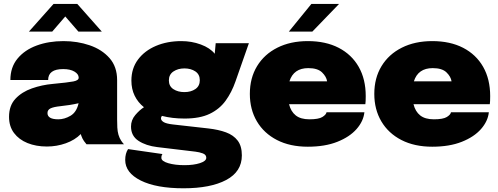

<svg xmlns="http://www.w3.org/2000/svg" viewBox="-20 -758 2618 1009"><path d="M226.5 12Q169.5 12 124.5 -6.2Q79.5 -24.5 53.5 -59.2Q27.5 -94 27.5 -144Q27.5 -203 61.2 -239Q95 -275 147.8 -293.5Q200.5 -312 257 -317Q337.5 -324.5 365.5 -330Q393.5 -335.5 393.5 -349.5V-350Q393.5 -368.5 371.2 -381.8Q349 -395 312 -395Q233 -395 233 -337.5H34.5Q34.5 -404.5 72 -450Q109.5 -495.5 172.8 -518.8Q236 -542 313.5 -542Q387 -542 451.2 -520Q515.5 -498 555.5 -452.8Q595.5 -407.5 595.5 -337V-130.5Q595.5 -108.5 596.5 -88Q597.5 -67.5 602.5 -50Q608 -31.5 617 -18.2Q626 -5 631.5 0H434.5Q430 -4.5 421.5 -16.5Q413 -28.5 407.5 -44Q406 -49 404.5 -53.5Q373.5 -22 325.8 -5Q278 12 226.5 12ZM286.5 -131Q319 -131 350.8 -149.8Q382.5 -168.5 393 -215.5Q369.5 -210 345 -206.2Q320.5 -202.5 297.5 -200Q263 -196.5 246.2 -188.8Q229.5 -181 229.5 -164Q229.5 -131 286.5 -131ZM132 -592 261.5 -737.5H386L515 -592H392L323 -671.5L254.5 -592Z M1075 -83Q1128 -77 1167.5 -62.5Q1207 -48 1229 -19.2Q1251 9.5 1251 58.5Q1251 144 1168.8 187.8Q1086.5 231.5 944.5 231.5Q801.5 231.5 719.8 190.8Q638 150 638 82.5Q638 48.5 653 25.5L833.5 51.5Q832 53.5 830 58.2Q828 63 828 71.5Q828 89 864 99.5Q900 110 949 110Q998 110 1031 99.2Q1064 88.5 1064 71Q1064 55 1046 48.2Q1028 41.5 1007 39L806.5 15Q747.5 8 708 -17.8Q668.5 -43.5 668.5 -93Q668.5 -127 691 -153.5Q713.5 -180 736.5 -194.5Q705 -219.5 687.8 -254.8Q670.5 -290 670.5 -334.5Q670.5 -398.5 705.2 -445Q740 -491.5 799.5 -516.8Q859 -542 933 -542Q987 -542 1035.2 -524.2Q1083.5 -506.5 1108.5 -475.5L1113.5 -531H1288L1217.5 -330Q1197.5 -272.5 1165.5 -228.5Q1133.5 -184.5 1082 -159.8Q1030.5 -135 950 -135Q884.5 -135 831 -149Q826 -143 826 -136Q826 -125 839.8 -116.5Q853.5 -108 888.5 -104ZM949 -274Q983.5 -274 1006.8 -290Q1030 -306 1030 -336.5Q1030 -367 1006.5 -382.8Q983 -398.5 949 -398.5Q915.5 -398.5 891.5 -382.5Q867.5 -366.5 867.5 -335.5Q867.5 -305 891.2 -289.5Q915 -274 949 -274Z M1895 -168Q1890 -121 1853.8 -79.8Q1817.5 -38.5 1752.8 -12.8Q1688 13 1597.5 13Q1504 13 1435.5 -22.2Q1367 -57.5 1330 -120.2Q1293 -183 1293 -264.5Q1293 -348 1331 -410.5Q1369 -473 1437.8 -507.5Q1506.5 -542 1597.5 -542Q1691.5 -542 1759.8 -506.8Q1828 -471.5 1865 -406.8Q1902 -342 1902 -253Q1902 -238 1901.5 -227.5Q1901 -217 1900 -210.5H1499Q1508.5 -172 1534.2 -151.5Q1560 -131 1606 -131Q1654.5 -131 1674.2 -143.2Q1694 -155.5 1696 -168ZM1600 -400Q1523 -400 1501 -330.5H1699Q1695.5 -355 1672.5 -377.5Q1649.5 -400 1600 -400ZM1498 -592 1616.5 -737.5H1762L1621.5 -592Z M2549 -168Q2544 -121 2507.8 -79.8Q2471.5 -38.5 2406.8 -12.8Q2342 13 2251.5 13Q2158 13 2089.5 -22.2Q2021 -57.5 1984 -120.2Q1947 -183 1947 -264.5Q1947 -348 1985 -410.5Q2023 -473 2091.8 -507.5Q2160.5 -542 2251.5 -542Q2345.5 -542 2413.8 -506.8Q2482 -471.5 2519 -406.8Q2556 -342 2556 -253Q2556 -238 2555.5 -227.5Q2555 -217 2554 -210.5H2153Q2162.5 -172 2188.2 -151.5Q2214 -131 2260 -131Q2308.5 -131 2328.2 -143.2Q2348 -155.5 2350 -168ZM2254 -400Q2177 -400 2155 -330.5H2353Q2349.5 -355 2326.5 -377.5Q2303.5 -400 2254 -400Z"/></svg>

Font: Epilogue Black
Style: Regular
Weight: 900
Designer: Tyler Finck
Foundry: Etcetera Type Co
Version: Version 2.111; ttfautohint (v1.8.3)